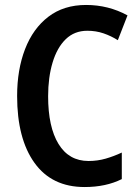

<svg xmlns="http://www.w3.org/2000/svg" viewBox="-20 -744 560 774"><path d="M332 -620Q280 -620 245 -586Q210 -552 192 -492Q174 -432 174 -356Q174 -232 216 -163.5Q258 -95 337 -95Q373 -95 406 -104.5Q439 -114 471 -129V-22Q407 10 321 10Q189 10 119 -87.5Q49 -185 49 -357Q49 -463 81 -546Q113 -629 175 -676.5Q237 -724 327 -724Q417 -724 494 -682L455 -582Q428 -599 397.5 -609.5Q367 -620 332 -620Z"/></svg>

Font: Noto Sans Lao Looped Condensed SemiBold
Style: Regular
Weight: 600
Width: 3
Designer: Mark Frömberg, Ben Mitchell
Foundry: The Fontpad Ltd
Version: Version 1.002; ttfautohint (v1.8.4.7-5d5b)